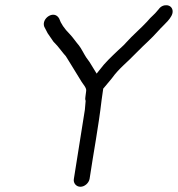

<svg xmlns="http://www.w3.org/2000/svg" viewBox="-20 -702 679 733"><path d="M287 11C303 11 319 -3 322 -19C337 -120 356 -217 368 -321L374 -363C374 -364 375 -365 377 -367C382 -373 401 -396 407 -403C434 -441 466 -464 502 -502C531 -532 556 -552 586 -586C603 -606 642 -635 639 -661C636 -687 601 -689 586 -667C563 -639 562 -644 541 -619C522 -598 484 -565 461 -539C451 -527 441 -520 430 -509C406 -486 381 -463 361 -436L349 -421C348 -422 345 -427 341 -434C337 -441 331 -451 322 -465L309 -483C301 -495 290 -518 281 -529C272 -539 257 -561 247 -571C225 -593 212 -613 206 -631C187 -666 137 -632 149 -600L162 -575C170 -564 176 -554 184 -543L199 -527C208 -517 222 -497 231 -488C238 -478 249 -458 257 -446L292 -389C297 -381 311 -366 309 -355L306 -332C305 -327 305 -322 307 -317L304 -283L262 -19C259 -3 271 11 287 11Z"/></svg>

Font: Squarish
Style: It
Weight: 400
Foundry: Cannot Into Space Fonts
Version: Version 0.272